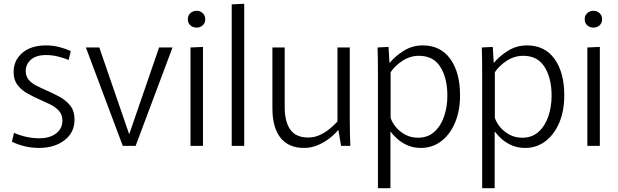

<svg xmlns="http://www.w3.org/2000/svg" viewBox="-20 -771 3268 1015"><path d="M185 11Q147 11 109.5 2Q72 -7 43 -22L54 -69Q79 -57 115 -48.5Q151 -40 187 -40Q244 -40 277 -66Q310 -92 310 -133Q310 -164 292 -184.5Q274 -205 245.5 -219Q217 -233 185 -247Q153 -261 122.5 -278.5Q92 -296 72 -322.5Q52 -349 52 -390Q52 -452 98 -491.5Q144 -531 224 -531Q260 -531 294.5 -522Q329 -513 354 -501L343 -454Q322 -463 289.5 -471.5Q257 -480 224 -480Q171 -480 143.5 -455.5Q116 -431 116 -396Q116 -368 131.5 -349.5Q147 -331 172.5 -318Q198 -305 228 -292Q262 -277 295.5 -259Q329 -241 351.5 -212.5Q374 -184 374 -138Q374 -71 321.5 -30Q269 11 185 11Z M434 -520H505L662 -64H664L821 -520H892L697 0H629Z M1020 -625Q1000 -625 986.5 -637Q973 -649 973 -669Q973 -689 986.5 -701.5Q1000 -714 1020 -714Q1038 -714 1051.5 -701.5Q1065 -689 1065 -669Q1065 -649 1051.5 -637Q1038 -625 1020 -625ZM987 -520 1053 -523V0H987Z M1205 -748 1271 -751V0H1205Z M1587 11Q1506 11 1463 -42.5Q1420 -96 1420 -200V-520H1485V-205Q1485 -127 1515 -85.5Q1545 -44 1609 -44Q1642 -44 1671 -57.5Q1700 -71 1723.5 -90.5Q1747 -110 1764 -129V-520H1829V-136Q1829 -96 1830 -63.5Q1831 -31 1832 0H1783L1769 -83H1767Q1749 -61 1721.5 -39.5Q1694 -18 1659.5 -3.5Q1625 11 1587 11Z M1978 -374Q1978 -413 1977.5 -450Q1977 -487 1976 -520L2034 -523L2039 -439H2040Q2070 -475 2115 -503Q2160 -531 2215 -531Q2309 -531 2360.5 -459.5Q2412 -388 2412 -267Q2412 -185 2385.5 -122.5Q2359 -60 2312.5 -24.5Q2266 11 2205 11Q2166 11 2135 -2.5Q2104 -16 2081.5 -36Q2059 -56 2045 -75H2044V224H1978ZM2190 -43Q2242 -43 2276.5 -74.5Q2311 -106 2328 -156.5Q2345 -207 2345 -265Q2345 -358 2308 -417Q2271 -476 2195 -476Q2148 -476 2107.5 -449.5Q2067 -423 2045 -389V-148Q2053 -123 2073 -99Q2093 -75 2122.5 -59Q2152 -43 2190 -43Z M2529 -374Q2529 -413 2528.5 -450Q2528 -487 2527 -520L2585 -523L2590 -439H2591Q2621 -475 2666 -503Q2711 -531 2766 -531Q2860 -531 2911.5 -459.5Q2963 -388 2963 -267Q2963 -185 2936.5 -122.5Q2910 -60 2863.5 -24.5Q2817 11 2756 11Q2717 11 2686 -2.5Q2655 -16 2632.5 -36Q2610 -56 2596 -75H2595V224H2529ZM2741 -43Q2793 -43 2827.5 -74.5Q2862 -106 2879 -156.5Q2896 -207 2896 -265Q2896 -358 2859 -417Q2822 -476 2746 -476Q2699 -476 2658.5 -449.5Q2618 -423 2596 -389V-148Q2604 -123 2624 -99Q2644 -75 2673.5 -59Q2703 -43 2741 -43Z M3118 -625Q3098 -625 3084.5 -637Q3071 -649 3071 -669Q3071 -689 3084.5 -701.5Q3098 -714 3118 -714Q3136 -714 3149.5 -701.5Q3163 -689 3163 -669Q3163 -649 3149.5 -637Q3136 -625 3118 -625ZM3085 -520 3151 -523V0H3085Z"/></svg>

Font: Murecho Light
Style: Regular
Weight: 300
Designer: Neil Summerour
Foundry: Positype
Version: Version 1.010; ttfautohint (v1.8.3)